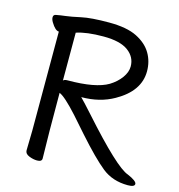

<svg xmlns="http://www.w3.org/2000/svg" viewBox="-108 -811 863 925"><g transform="rotate(15 323.0 -348.0)"><path d="M180 -387Q185 -394 201 -394Q341 -394 403 -431Q437 -452 457.5 -480.5Q478 -509 478 -537Q478 -584 438 -613.5Q398 -643 315 -643Q230 -643 180 -626ZM612 19Q536 19 483 -23.5Q430 -66 343 -164L275 -241Q208 -315 180 -326Q180 -115 183 1Q183 17 159 17Q140 17 119 8.5Q98 0 98 -17L100 -116V-610Q82 -610 61 -645Q53 -658 53 -669Q53 -682 66 -684Q86 -688 112 -691Q138 -694 185.5 -704.5Q233 -715 323 -715Q412 -715 462.5 -689.5Q513 -664 536.5 -624Q560 -584 560 -535Q560 -436 448 -373Q378 -333 286 -333Q307 -312 350 -264Q540 -51 599 -31Q646 -11 646 4Q646 19 612 19Z"/></g></svg>

Font: LXGW WenKai Lite
Style: Bold
Weight: 700
Designer: LXGW / Fontworks Inc.
Foundry: LXGW / Fontworks Inc.
Version: Version 1.330;April 28, 2024